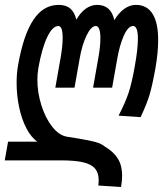

<svg xmlns="http://www.w3.org/2000/svg" viewBox="-52 -580 672 786"><path d="M352 157.5Q352 127 336.2 109.2Q320.5 91.5 286.8 84Q253 76.5 196.5 76.5H-32.5L-19 0H101L103 1.5Q76 -16.5 56.2 -54.5Q36.5 -92.5 26.2 -141.5Q16 -190.5 16 -241Q16 -279 22 -313.5Q44 -438 84.8 -499Q125.5 -560 188 -560Q218.5 -560 236 -544.8Q253.5 -529.5 260.5 -499.5Q277.5 -529 299.2 -544.5Q321 -560 345.5 -560Q402.5 -560 416 -497.5Q434 -527.5 456.8 -543.8Q479.5 -560 504 -560Q549.5 -560 572.5 -523.5Q595.5 -487 595.5 -416Q595.5 -365 584.5 -302Q572 -231.5 560.2 -192Q548.5 -152.5 523.5 -100.5L433.5 -106.5Q461.5 -161 474.8 -201.2Q488 -241.5 500 -310Q512.5 -379 512.5 -421.5Q512.5 -473.5 493 -473.5Q472.5 -473.5 455 -434.2Q437.5 -395 428 -339.5L407 -221H329L351 -345.5Q359 -390 359 -424Q359 -447.5 354.2 -460.5Q349.5 -473.5 340.5 -473.5Q321 -473.5 302.2 -434.5Q283.5 -395.5 274 -339.5L253 -221H174.5L196.5 -345.5Q204.5 -392.5 204.5 -425Q204.5 -473.5 187 -473.5Q163 -473.5 141.2 -428Q119.5 -382.5 105 -301.5Q101 -276.5 101 -253.5Q101 -201 117.5 -148.8Q134 -96.5 161.8 -61.2Q189.5 -26 221.5 -20.5Q283 -11 313 -4.8Q343 1.5 355.2 6.8Q367.5 12 378 20.5Q414 42 431 70.2Q448 98.5 448 139Q448 160 443.5 185.5L350.5 179.5Q352 167.5 352 157.5Z"/></svg>

Font: JuliaMono Italic
Style: Regular
Weight: 400
Italic angle: -9°
Monospace: yes
Designer: cormullion
Foundry: corm
Version: Version 0.049; ttfautohint (v1.8.4)